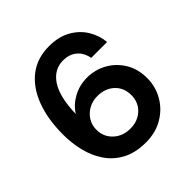

<svg xmlns="http://www.w3.org/2000/svg" viewBox="-191 -858 1017 1017"><g transform="rotate(-45 317.0 -350.0)"><path d="M331 12Q252 12 198 -17Q144 -46 111 -95Q78 -144 63.5 -204Q49 -264 49 -327Q49 -444 82 -530.5Q115 -617 177 -664.5Q239 -712 327 -712Q399 -712 449.5 -683.5Q500 -655 528 -609Q556 -563 561 -510H442Q433 -556 403 -581Q373 -606 326 -606Q259 -606 218 -544.5Q177 -483 174 -357Q198 -398 246 -425Q294 -452 353 -452Q411 -452 462 -424Q513 -396 544.5 -345Q576 -294 576 -225Q576 -162 545.5 -108Q515 -54 459.5 -21Q404 12 331 12ZM324 -98Q380 -98 416.5 -132.5Q453 -167 453 -220Q453 -276 416 -310Q379 -344 322 -344Q285 -344 255.5 -327.5Q226 -311 209 -283.5Q192 -256 192 -222Q192 -168 229.5 -133Q267 -98 324 -98Z"/></g></svg>

Font: DeepMind Sans
Style: Bold
Weight: 700
Designer: Jonny Pinhorn / Modifications: Colophon Foundry
Foundry: Colophon Foundry
Version: Version 1.002; ttfautohint (v1.8.2)